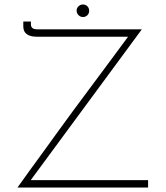

<svg xmlns="http://www.w3.org/2000/svg" viewBox="-20 -837 740 857"><path d="M58 0Q84 -37 114 -78Q144 -119 176 -163Q208 -207 241 -253Q274 -299 308.5 -345.5Q343 -392 376.5 -437Q410 -482 442 -525Q474 -568 503.5 -608Q533 -648 559 -683L567 -673H146Q127 -673 113.5 -677.5Q100 -682 92 -692Q84 -702 84 -721V-741H118V-729Q118 -717 125 -711.5Q132 -706 149 -706H613L112 -26L109 -33H641V0ZM322 -790Q322 -801 330.5 -809Q339 -817 350 -817Q362 -817 370 -809Q378 -801 378 -789Q378 -777 370 -769Q362 -761 350 -761Q339 -761 330.5 -769.5Q322 -778 322 -790Z"/></svg>

Font: Josefin Sans Thin ExtraLight
Style: Regular
Weight: 250
Version: Version 2.001